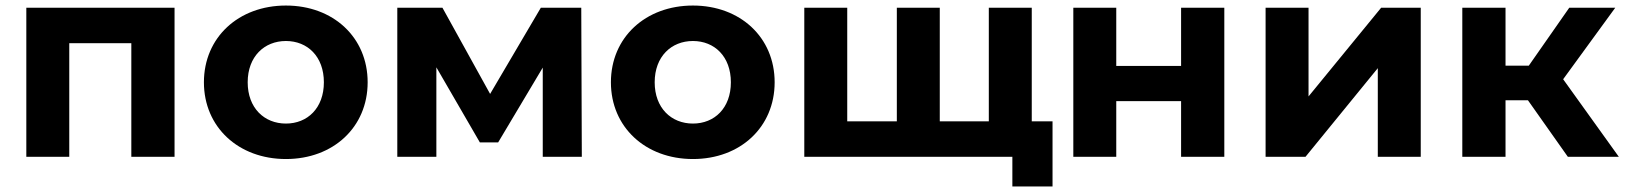

<svg xmlns="http://www.w3.org/2000/svg" viewBox="-20 -566 5865 693"><path d="M75 -538V0H230V-410H454V0H610V-538Z M1012 8C1183 8 1307 -107 1307 -269C1307 -431 1183 -546 1012 -546C841 -546 716 -431 716 -269C716 -107 841 8 1012 8ZM1012 -120C934 -120 874 -176 874 -269C874 -362 934 -418 1012 -418C1090 -418 1149 -362 1149 -269C1149 -176 1090 -120 1012 -120Z M2080 0 2078 -538H1932L1749 -227L1577 -538H1414V0H1555V-323L1712 -52H1778L1939 -322V0Z M2481 8C2652 8 2776 -107 2776 -269C2776 -431 2652 -546 2481 -546C2310 -546 2185 -431 2185 -269C2185 -107 2310 8 2481 8ZM2481 -120C2403 -120 2343 -176 2343 -269C2343 -362 2403 -418 2481 -418C2559 -418 2618 -362 2618 -269C2618 -176 2559 -120 2481 -120Z M3704 -128V-538H3549V-128H3372V-538H3217V-128H3038V-538H2883V0H3634V107H3779V-128Z M3854 0H4009V-201H4243V0H4399V-538H4243V-328H4009V-538H3854Z M4548 0H4692L4953 -320V0H5108V-538H4965L4703 -218V-538H4548Z M5639 0H5823L5622 -280L5810 -538H5644L5498 -329H5414V-538H5258V0H5414V-204H5495Z"/></svg>

Font: AWKNG-Font
Style: Bold
Weight: 700
Designer: Awakening Church
Foundry: Awakening Church
Version: Version 1.700;PS 001.700;hotconv 1.0.88;makeotf.lib2.5.64775